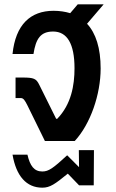

<svg xmlns="http://www.w3.org/2000/svg" viewBox="-20 -653 537 889"><path d="M106 -167 188 0H326C399 -79 446 -216 446 -336C446 -430 424 -499 383 -543L460 -633H340L305 -592C282 -599 256 -603 228 -603C121 -603 52 -539 38 -403H135C146 -474 168 -507 226 -507C291 -507 325 -450 325 -337C325 -258 310 -170 245 -103H240L162 -260C148 -289 137 -294 84 -294H52V-199H76C89 -199 95 -188 106 -167ZM38 63C55 162 102 216 176 216C211 216 234 200 294 151L346 205H414L415 42H345L346 121L291 66C226 126 205 141 176 141C138 141 119 115 107 63Z"/></svg>

Font: Vanilla Cream
Style: Bold
Weight: 700
Designer: Jeremy Tribby, Jinavaṁso
Foundry: Tribby Type
Version: Version 1.422;Glyphs 3.1.2 (3151)